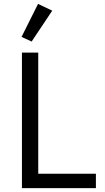

<svg xmlns="http://www.w3.org/2000/svg" viewBox="-20 -969 541 989"><path d="M93 0V-698H177V-74H474V0ZM143 -755 91 -779 176 -949 249 -914Z"/></svg>

Font: IBM Plex Sans
Style: Regular
Weight: 400
Designer: Mike Abbink, Paul van der Laan, Pieter van Rosmalen
Foundry: Bold Monday
Version: Version 3.005